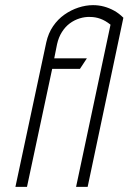

<svg xmlns="http://www.w3.org/2000/svg" viewBox="-20 -727 500 747"><path d="M410 -631 276 0H321L460 -658Q443 -675 424 -685.5Q405 -696 384.5 -701.5Q364 -707 342 -707Q314 -707 285 -697.5Q256 -688 230.5 -670Q205 -652 186.5 -625Q168 -598 160 -562L40 0H85L183 -459H291L318 -500H191L202 -555Q208 -582 221 -602.5Q234 -623 251.5 -636Q269 -649 290 -655.5Q311 -662 331 -661Q351 -661 370.5 -654Q390 -647 410 -631Z"/></svg>

Font: Advent Pro Light
Style: Italic
Weight: 300
Italic angle: -12°
Version: Version 3.000